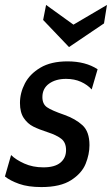

<svg xmlns="http://www.w3.org/2000/svg" viewBox="-30 -749 454 779"><path d="M-10 -33 15 -120Q34 -101 68.5 -85.5Q103 -70 146 -70Q192 -70 215 -89Q238 -108 238 -140Q238 -171 218.5 -186Q199 -201 165 -212Q128 -224 105 -235.5Q82 -247 66.5 -270Q51 -293 51 -331Q51 -372 71 -410.5Q91 -449 134 -474.5Q177 -500 244 -500Q317 -500 366 -468L342 -386Q325 -405 298.5 -417Q272 -429 238 -429Q196 -429 169 -409.5Q142 -390 142 -355Q142 -327 160.5 -314Q179 -301 231 -283Q276 -267 304.5 -241Q333 -215 333 -160Q333 -123 317.5 -84.5Q302 -46 258.5 -18Q215 10 138 10Q84 10 47.5 -3Q11 -16 -10 -33ZM145 -668 157 -729 268 -649 404 -729 392 -654 250 -558Z"/></svg>

Font: Cabin
Style: Italic
Weight: 400
Italic angle: -7°
Designer: Pablo Impallari
Foundry: Pablo Impallari. http://www.impallari.com Igino Marini. http://www.ikern.com
Version: Version 2.200